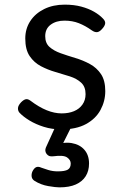

<svg xmlns="http://www.w3.org/2000/svg" viewBox="-20 -539 526 828"><path d="M244 19Q204 19 169 8Q134 -3 107 -19.5Q80 -36 64 -53Q57 -61 57.5 -72.5Q58 -84 71 -98Q82 -109 91 -111Q100 -113 111 -105Q148 -77 181.5 -63.5Q215 -50 246 -50Q276 -50 299 -59.5Q322 -69 335.5 -88Q349 -107 349 -133Q349 -165 330 -182.5Q311 -200 281.5 -209.5Q252 -219 219 -228.5Q186 -238 156.5 -253.5Q127 -269 108 -297Q89 -325 89 -373Q89 -415 110.5 -448Q132 -481 170.5 -500Q209 -519 259 -519Q299 -519 330.5 -510.5Q362 -502 385.5 -488.5Q409 -475 424 -459Q435 -448 433.5 -437.5Q432 -427 421 -415Q410 -402 399.5 -400.5Q389 -399 376 -408Q348 -428 320 -439Q292 -450 258 -450Q222 -450 198.5 -432.5Q175 -415 175 -383Q175 -353 193.5 -336.5Q212 -320 241.5 -309.5Q271 -299 304.5 -289Q338 -279 367.5 -263Q397 -247 415.5 -219.5Q434 -192 434 -146Q434 -103 413.5 -65Q393 -27 351 -4Q309 19 244 19ZM236 269Q220 269 188 263.5Q156 258 129 241Q118 234 116.5 222.5Q115 211 120 200Q127 186 136 182Q145 178 158 184Q169 188 188 194Q207 200 229 200Q260 200 272.5 192.5Q285 185 285 166Q285 151 269.5 140Q254 129 210 135Q199 136 193 134Q187 132 181 125Q176 118 175.5 111Q175 104 178 97L228 -13H298L239 105L209 89Q254 72 289 78Q324 84 344 107Q364 130 364 166Q364 198 349.5 221Q335 244 307 256.5Q279 269 236 269Z"/></svg>

Font: Playwrite US Modern
Style: Regular
Weight: 400
Designer: Veronika Burian, José Scaglione
Foundry: TypeTogether
Version: Version 1.002